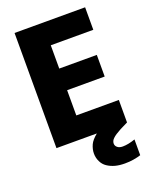

<svg xmlns="http://www.w3.org/2000/svg" viewBox="-166 -792 874 1100"><g transform="rotate(-20 270.5 -242.5)"><path d="M461.9 -422.9V-291H232.9V-137.2H492.2V0L445.8 22.9Q408.2 43 394 57.1Q378.9 70.8 378.9 87.9Q378.9 102.5 391.1 111.8Q401.9 121.1 422.9 121.1Q456.1 121.1 499 106V202.1Q482.4 208 453.1 212.9Q430.2 216.8 400.9 216.8Q368.2 216.8 342.8 210Q316.9 203.1 295.9 189Q275.4 175.3 265.1 153.8Q252.9 130.4 252.9 103Q252.9 76.7 265.1 49.8Q275.9 26.4 308.1 0H62V-702.1H492.2V-564.9H232.9V-422.9Z"/></g></svg>

Font: PoppinsZ
Style: Bold
Weight: 700
Designer: Ninad Kale (Devanagari), Jonny Pinhorn (Latin)
Foundry: Indian Type Foundry
Version: Version 3.002;FEAKit 1.0